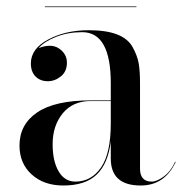

<svg xmlns="http://www.w3.org/2000/svg" viewBox="-20 -561 561 591"><path d="M118 -541H400V-539H118ZM259 -252H321V-305Q321 -462 233 -462Q189 -462 152.5 -447.5Q116 -433 99 -413Q138 -428 162 -411.5Q186 -395 186 -368Q186 -341 167.5 -326Q149 -311 127 -311Q104 -311 89.5 -325.5Q75 -340 75 -366Q75 -411 128.5 -439.5Q182 -468 253 -468Q307 -468 340.5 -455Q374 -442 388.5 -415.5Q403 -389 407 -365.5Q411 -342 411 -305V-42Q411 -2 447 -2Q463 -2 484.5 -18Q506 -34 519 -63H521Q487 10 413 10Q321 10 321 -73V-126Q313 -58 278 -24Q243 10 175 10Q115 10 77.5 -24Q40 -58 40 -113Q40 -178 94.5 -215Q149 -252 259 -252ZM212 -2Q261 -2 291 -45.5Q321 -89 321 -181V-250H259Q204 -250 173 -212Q142 -174 142 -117Q142 -65 160.5 -33.5Q179 -2 212 -2Z"/></svg>

Font: Bodoni* 72
Style: Regular
Weight: 400
Version: Version 1.003